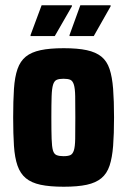

<svg xmlns="http://www.w3.org/2000/svg" viewBox="-20 -701 481 729"><path d="M222 8Q169 8 134 0.5Q99 -7 78 -24.5Q57 -42 46.5 -72Q36 -102 33 -147Q30 -192 30 -255Q30 -318 33 -363.5Q36 -409 46.5 -439Q57 -469 78 -486Q99 -503 134 -510.5Q169 -518 222 -518Q275 -518 309.5 -510.5Q344 -503 365 -486Q386 -469 396 -439Q406 -409 409.5 -363.5Q413 -318 413 -255Q413 -192 409.5 -147Q406 -102 396 -72Q386 -42 365 -24.5Q344 -7 309.5 0.5Q275 8 222 8ZM221 -108Q238 -108 247 -112Q256 -116 260.5 -130Q265 -144 265.5 -174Q266 -204 266 -255Q266 -306 265.5 -335.5Q265 -365 260.5 -379.5Q256 -394 247 -398Q238 -402 221 -402Q205 -402 195.5 -398Q186 -394 181.5 -379.5Q177 -365 176 -335.5Q175 -306 175 -255Q175 -204 176 -174Q177 -144 181 -130Q185 -116 195 -112Q205 -108 221 -108ZM96 -564V-568L138 -681H253V-677L188 -564ZM244 -564V-568L285 -681H400V-677L336 -564Z"/></svg>

Font: Saira Condensed ExtraBold
Style: Regular
Weight: 800
Width: 3
Designer: Hector Gatti with collaboration of the Omnibus-Type team
Foundry: Omnibus-Type
Version: Version 1.101